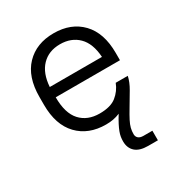

<svg xmlns="http://www.w3.org/2000/svg" viewBox="-168 -622 876 937"><g transform="rotate(-30 270.0 -153.5)"><path d="M395 200Q347 200 323.5 178.5Q300 157 300 120Q300 107 302 94.5Q304 82 309.5 67.5Q315 53 324.5 34.5Q334 16 349 -8Q330 0 311 3.5Q292 7 270 7Q172 7 113.5 -54Q55 -115 55 -228V-272Q55 -385 113.5 -446Q172 -507 270 -507Q368 -507 426.5 -446Q485 -385 485 -272V-231H123Q123 -141 162.5 -98Q202 -55 270 -55Q332 -55 364.5 -81Q397 -107 412 -146H480Q473 -114 453 -80Q426 -34 408.5 -5Q391 24 380.5 44.5Q370 65 366 81Q362 97 362 115Q362 129 371.5 137.5Q381 146 400 146H450V200ZM270 -445Q206 -445 167 -404.5Q128 -364 123 -289H417Q412 -367 372.5 -406Q333 -445 270 -445Z"/></g></svg>

Font: PT Root UI
Style: Regular
Weight: 400
Designer: Vitaly Kuzmin
Foundry: ParaType Ltd.
Version: Version 2.001G